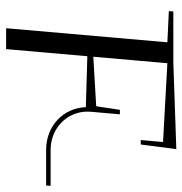

<svg xmlns="http://www.w3.org/2000/svg" viewBox="-4 -606 610 643"><g transform="rotate(90 301.5 -285.0)"><path d="M75 0H145L168.8 -272L339.4 -267C341.9 -192 402 -134 481.7 -134H601.7L603 -149H483C410 -149 354.3 -203.4 354.3 -272.5C354.3 -276.3 354.5 -280.1 354.8 -283.9L363.3 -381H348.3L336.3 -301.7L170.5 -292L183.9 -445L192.2 -540L456 -525.5L449.5 -451H464.5L479.9 -570L191 -560H19L17.7 -545L122.2 -540Z"/></g></svg>

Font: Galberik
Style: Regular
Weight: 400
Designer: Gluk
Foundry: Gluk
Version: Version 0.50